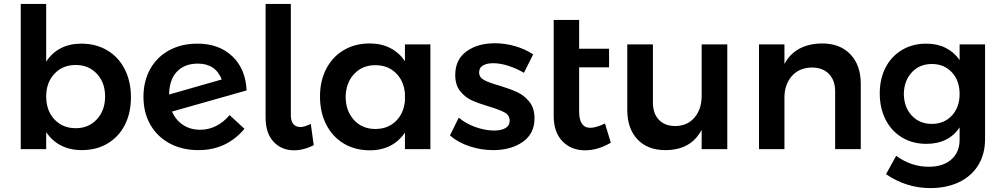

<svg xmlns="http://www.w3.org/2000/svg" viewBox="-20 -762 5125 981"><path d="M649 -265Q649 -185 618 -124Q587 -63 530 -29Q473 5 398 5Q338 5 292 -18.5Q246 -42 216 -87V0H86V-742H216V-447Q245 -492 290.5 -515.5Q336 -539 396 -539Q471 -539 528.5 -504.5Q586 -470 617.5 -408Q649 -346 649 -265ZM517 -269Q517 -340 475 -385Q433 -430 367 -430Q300 -430 258 -385Q216 -340 216 -269Q216 -197 258 -152Q300 -107 367 -107Q433 -107 475 -152.5Q517 -198 517 -269Z M1153 -174 1229 -104Q1138 5 994 5Q911 5 847.5 -29Q784 -63 748.5 -124.5Q713 -186 713 -267Q713 -347 747 -408.5Q781 -470 843.5 -504.5Q906 -539 989 -539Q1099 -539 1167 -474.5Q1235 -410 1240 -300L859 -192Q878 -148 915.5 -123.5Q953 -99 1003 -99Q1045 -99 1083.5 -118Q1122 -137 1153 -174ZM844 -279 1113 -356Q1081 -437 991 -437Q923 -437 884 -396Q845 -355 844 -279Z M1515 -113Q1536 -113 1568 -129L1583 -20Q1531 6 1482 6Q1419 6 1378 -37.5Q1337 -81 1337 -162V-742H1466V-173Q1466 -143 1479 -128Q1492 -113 1515 -113Z M2179 -535V0H2049V-85Q2020 -41 1974.5 -17.5Q1929 6 1870 6Q1794 6 1736.5 -28.5Q1679 -63 1647 -125.5Q1615 -188 1615 -269Q1615 -349 1647 -410.5Q1679 -472 1736.5 -506Q1794 -540 1869 -540Q1928 -540 1974 -516.5Q2020 -493 2049 -449V-535ZM2049 -247V-285Q2043 -350 2002 -389.5Q1961 -429 1898 -429Q1831 -429 1789 -383.5Q1747 -338 1746 -266Q1747 -194 1789 -148.5Q1831 -103 1898 -103Q1961 -103 2002 -142.5Q2043 -182 2049 -247Z M2500 -439Q2467 -439 2447.5 -427.5Q2428 -416 2428 -392Q2428 -367 2452.5 -353.5Q2477 -340 2530 -325Q2586 -308 2622 -291.5Q2658 -275 2684.5 -242.5Q2711 -210 2711 -157Q2711 -79 2651 -37Q2591 5 2500 5Q2438 5 2379 -14.5Q2320 -34 2279 -70L2324 -161Q2360 -130 2410 -112.5Q2460 -95 2505 -95Q2541 -95 2562.5 -107.5Q2584 -120 2584 -145Q2584 -173 2559 -187Q2534 -201 2478 -218Q2424 -234 2390 -249.5Q2356 -265 2331 -296.5Q2306 -328 2306 -379Q2306 -458 2363.5 -499.5Q2421 -541 2508 -541Q2561 -541 2612.5 -526Q2664 -511 2704 -484L2657 -390Q2618 -413 2576.5 -426Q2535 -439 2500 -439Z M3101 -33Q3035 6 2969 6Q2899 6 2854 -40Q2809 -86 2809 -170V-660H2939V-513H3092V-418H2939V-193Q2939 -109 2996 -109Q3025 -109 3071 -131Z M3696 -535V0H3565V-99Q3511 5 3379 5Q3289 5 3237 -50Q3185 -105 3185 -200V-535H3316V-238Q3316 -182 3346.5 -150Q3377 -118 3431 -118Q3493 -119 3529 -162Q3565 -205 3565 -271V-535Z M4378 -334V0H4247V-296Q4247 -352 4215 -384.5Q4183 -417 4128 -417Q4063 -416 4025.5 -373Q3988 -330 3988 -263V0H3858V-535H3988V-435Q4043 -538 4180 -540Q4272 -540 4325 -484.5Q4378 -429 4378 -334Z M5013 -535V-51Q5013 25 4978.5 81.5Q4944 138 4880.5 168.5Q4817 199 4733 199Q4611 199 4507 128L4559 34Q4635 90 4726 90Q4798 90 4840.5 53Q4883 16 4883 -48V-111Q4856 -70 4813 -48.5Q4770 -27 4713 -27Q4643 -27 4589 -59.5Q4535 -92 4505 -150.5Q4475 -209 4475 -285Q4475 -360 4505 -417.5Q4535 -475 4589 -507Q4643 -539 4713 -539Q4769 -539 4812.5 -517Q4856 -495 4883 -455V-535ZM4883 -282Q4883 -350 4843.5 -392.5Q4804 -435 4741 -435Q4678 -435 4638.5 -392Q4599 -349 4598 -282Q4599 -214 4638.5 -171.5Q4678 -129 4741 -129Q4804 -129 4843.5 -171.5Q4883 -214 4883 -282Z"/></svg>

Font: TypoPRO Montserrat Alternates
Style: Regular
Weight: 500
Designer: Julieta Ulanovsky
Foundry: Julieta Ulanovsky
Version: Version 6.001